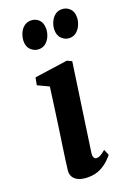

<svg xmlns="http://www.w3.org/2000/svg" viewBox="-156 -875 666 947"><g transform="rotate(-20 177.0 -402.0)"><path d="M136.5 10Q107.5 10 88 1.8Q68.5 -6.5 59.2 -22Q50 -37.5 53 -58.5Q55.5 -80.5 60 -113Q64.5 -145.5 70.5 -186Q76.5 -226.5 83.2 -273.5Q90 -320.5 97 -371.5Q104 -422.5 111 -475.5L52.5 -503L60 -542L233 -566.5L257.5 -555L192 -101Q189 -83 193.8 -73.8Q198.5 -64.5 208 -64.5Q217.5 -64.5 228 -70Q238.5 -75.5 255.5 -90L268.5 -59.5Q263 -52 246.2 -35.2Q229.5 -18.5 202 -4.2Q174.5 10 136.5 10ZM123.5 -666.5Q100.5 -666.5 82.2 -684Q64 -701.5 65.5 -733.5Q67 -753.5 75 -771.8Q83 -790 98 -801.8Q113 -813.5 134 -813.5Q158 -813.5 175 -797Q192 -780.5 191.5 -749.5Q191.5 -730.5 183.5 -711.2Q175.5 -692 160.5 -679.2Q145.5 -666.5 123.5 -666.5ZM285 -666.5Q262 -666.5 244 -684.2Q226 -702 227.5 -734Q228.5 -753 236.8 -771.2Q245 -789.5 259.8 -801.5Q274.5 -813.5 295.5 -813.5Q320 -813.5 337.2 -796.5Q354.5 -779.5 353.5 -749Q353 -730 344.8 -711Q336.5 -692 321.5 -679.2Q306.5 -666.5 285 -666.5Z"/></g></svg>

Font: Merriweather 20pt
Style: Bold Italic
Weight: 700
Italic angle: -7.8°
Version: Version 2.101